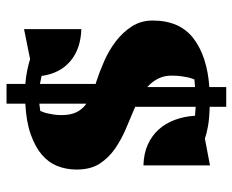

<svg xmlns="http://www.w3.org/2000/svg" viewBox="-84 -580 730 603"><g transform="rotate(-90 281.5 -279.0)"><path d="M50 -404Q50 -436 61 -464Q72 -492 96.5 -513Q121 -534 160.5 -548Q200 -562 257 -565V-624H319V-565Q342 -563 361.5 -559Q381 -555 397 -550L491 -569V-389Q429 -391 390.5 -423.5Q352 -456 344 -514L319 -519V-344L326 -342Q357 -332 391 -317Q425 -302 453 -280.5Q481 -259 499.5 -230.5Q518 -202 518 -165Q518 -80 462 -37Q406 6 309 13V66H247V14Q209 13 185 8.5Q161 4 147 -1L63 15V-194Q100 -193 128 -180.5Q156 -168 175.5 -146.5Q195 -125 206 -95.5Q217 -66 219 -32L247 -30V-220Q214 -234 179.5 -248.5Q145 -263 116 -283Q87 -303 68.5 -331.5Q50 -360 50 -404ZM345 -106Q345 -129 335.5 -148Q326 -167 309 -182V-32L333 -34Q336 -41 339 -52Q341 -61 343 -74.5Q345 -88 345 -106ZM221 -452Q221 -423 230 -404.5Q239 -386 257 -373V-521L234 -518Q230 -509 227 -498Q225 -489 223 -477Q221 -465 221 -452Z"/></g></svg>

Font: Bigshot One
Style: Regular
Weight: 400
Designer: Gesine Todt
Foundry: Gesine Todt
Version: Version 1.000